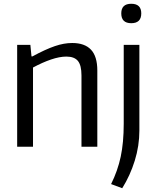

<svg xmlns="http://www.w3.org/2000/svg" viewBox="-20 -778 830 1018"><path d="M569 198Q604 128 620 53Q636 -22 636 -122V-540H719V-86Q719 -5 694.5 74Q670 153 628 220ZM676 -655Q623 -655 623 -707Q623 -758 676 -758Q729 -758 729 -707Q729 -655 676 -655ZM71 -540H141L147 -479H152Q187 -498 216.5 -511.5Q246 -525 271 -533.5Q296 -542 318.5 -546Q341 -550 363 -550Q429 -550 462.5 -514.5Q496 -479 496 -404V0H412V-378Q412 -432 393 -455Q374 -478 332 -478Q296 -478 250.5 -462.5Q205 -447 155 -420V0H71Z"/></svg>

Font: Encode Sans Narrow
Style: Regular
Weight: 400
Designer: Pablo Impallari, Andres Torresi
Foundry: Pablo Impallari, Andres Torresi
Version: Version 1.000; ttfautohint (v1.00) -l 8 -r 50 -G 200 -x 14 -